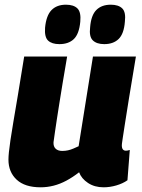

<svg xmlns="http://www.w3.org/2000/svg" viewBox="-20 -788 604 818"><path d="M153 10Q86 10 51 -22.5Q16 -55 16 -108Q16 -121 18 -140.5Q20 -160 24.5 -191Q29 -222 37 -269Q45 -316 56.5 -384.5Q68 -453 83 -547H266Q255 -484 247 -435Q239 -386 233 -348.5Q227 -311 222.5 -281.5Q218 -252 214.5 -228Q211 -204 208 -182Q207 -164 217 -154.5Q227 -145 245 -145Q258 -145 269.5 -147.5Q281 -150 292.5 -155Q304 -160 315 -165L376 -547H559Q541 -439 529.5 -369Q518 -299 512 -259Q506 -219 503 -200.5Q500 -182 499.5 -176Q499 -170 499 -169Q499 -157 503.5 -151.5Q508 -146 516 -146Q518 -146 522.5 -146.5Q527 -147 533 -149L523 -20Q503 -6 475.5 2Q448 10 421 10Q383 10 355 -8.5Q327 -27 317 -54Q290 -33 263 -18.5Q236 -4 208.5 3Q181 10 153 10ZM424 -600Q392 -600 375.5 -616Q359 -632 364 -672Q368 -723 390.5 -745.5Q413 -768 452 -768Q485 -768 501 -752Q517 -736 512 -695Q508 -644 485.5 -622Q463 -600 424 -600ZM233 -600Q201 -600 185 -615Q169 -630 172 -670Q177 -722 199.5 -745Q222 -768 261 -768Q294 -768 310 -752Q326 -736 322 -695Q317 -643 294.5 -621.5Q272 -600 233 -600Z"/></svg>

Font: Georama ExtraBold
Style: Italic
Weight: 800
Italic angle: -9°
Version: Version 1.001